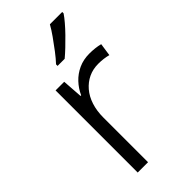

<svg xmlns="http://www.w3.org/2000/svg" viewBox="-241 -824 881 881"><g transform="rotate(-45 200.0 -383.0)"><path d="M316 -543Q334 -543 352 -541Q370 -539 385 -535L376 -473Q361 -477 345 -479Q329 -481 312 -481Q277 -481 248.5 -467.5Q220 -454 198.5 -429Q177 -404 165.5 -368.5Q154 -333 154 -290V0H87V-533H143L150 -434H154Q168 -465 191 -489.5Q214 -514 245.5 -528.5Q277 -543 316 -543ZM363 -757Q353 -742 336 -722Q319 -702 298.5 -681Q278 -660 257.5 -640.5Q237 -621 219 -606H173V-616Q191 -635 211.5 -662Q232 -689 251.5 -716.5Q271 -744 283 -766H363Z"/></g></svg>

Font: Noto Sans Oriya Light
Style: Regular
Weight: 300
Version: Version 2.003